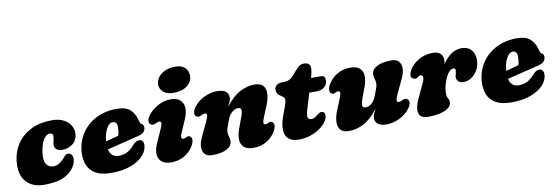

<svg xmlns="http://www.w3.org/2000/svg" viewBox="-55 -1133 4468 1543"><g transform="rotate(-10 2178.5 -361.0)"><path d="M319.5 -382.5Q293 -382.5 269.8 -348Q246.5 -313.5 236.5 -246.5Q227 -178.5 247 -148.2Q267 -118 302 -118Q331 -118 350 -129.8Q369 -141.5 387 -160Q399.5 -173.5 410 -185.8Q420.5 -198 437.5 -198Q456 -198 467.8 -178.5Q479.5 -159 470 -123.5Q454.5 -66 391 -25.5Q327.5 15 206.5 15Q110 15 59.2 -43Q8.5 -101 19.5 -209.5Q27 -286 68.5 -348.5Q110 -411 182.5 -448Q255 -485 355 -485Q413.5 -485 451.2 -464.5Q489 -444 507 -412.8Q525 -381.5 523.5 -348Q521.5 -295.5 484.8 -265.8Q448 -236 398 -236Q368.5 -236 351.2 -250.2Q334 -264.5 334.5 -287.5Q335.5 -303.5 340.5 -322.2Q345.5 -341 346 -361Q346.5 -371 339 -376.8Q331.5 -382.5 319.5 -382.5Z M1053.5 -163Q1053.5 -119 1018.5 -78.2Q983.5 -37.5 916.2 -11.2Q849 15 752.5 15Q674.5 15 627.2 -11.8Q580 -38.5 561 -86Q542 -133.5 547 -195.5Q554 -278.5 597.8 -343.8Q641.5 -409 715 -447Q788.5 -485 884.5 -485Q958 -485 993.5 -452Q1029 -419 1042.5 -364Q1045.5 -353 1049.5 -343.5Q1053.5 -334 1058.5 -331Q1067 -327.5 1072.2 -320.2Q1077.5 -313 1077.5 -300Q1077.5 -281.5 1064.8 -265Q1052 -248.5 1017.5 -240Q985 -232 940.5 -221Q896 -210 848 -198.2Q800 -186.5 758.5 -176Q773 -110 836.5 -110Q873.5 -110 904 -125.2Q934.5 -140.5 956.5 -166Q975.5 -188 988.5 -196.5Q1001.5 -205 1019.5 -205Q1037.5 -205 1045.5 -192Q1053.5 -179 1053.5 -163ZM832.5 -385Q806 -385 783.5 -346.2Q761 -307.5 755.5 -242Q783 -249 810.5 -256.5Q838 -264 859.5 -270Q869 -299 869 -341Q869 -385 832.5 -385Z M1359.5 -532Q1304 -532 1275.2 -557.2Q1246.5 -582.5 1246.5 -619Q1246.5 -649.5 1265.5 -676.2Q1284.5 -703 1320.2 -720Q1356 -737 1406 -737Q1461 -737 1486.2 -710Q1511.5 -683 1511.5 -643Q1511.5 -597.5 1470 -564.8Q1428.5 -532 1359.5 -532ZM1366.5 -209Q1342.5 -155 1371.5 -155Q1377.5 -155 1382.2 -156.5Q1387 -158 1396.5 -163Q1415.5 -174 1430.5 -161Q1440.5 -152.5 1440.8 -134.5Q1441 -116.5 1427.5 -91Q1401.5 -43.5 1353.8 -14.2Q1306 15 1245 15Q1192 15 1165.2 -8Q1138.5 -31 1136.5 -69.8Q1134.5 -108.5 1155.5 -155L1203 -261Q1220 -299 1218.2 -312Q1216.5 -325 1201.5 -325Q1195 -325 1188.8 -322.2Q1182.5 -319.5 1173 -315Q1159.5 -308.5 1149.2 -308.8Q1139 -309 1132 -314Q1119.5 -322.5 1119 -341.5Q1118.5 -360.5 1134 -383Q1162 -424 1213.8 -454.5Q1265.5 -485 1323.5 -485Q1396 -485 1420.2 -435.5Q1444.5 -386 1407 -301Z M1504.5 -314Q1492 -322.5 1491.8 -341.5Q1491.5 -360.5 1506.5 -383Q1537.5 -429 1591.8 -457Q1646 -485 1703.5 -485Q1748 -485 1771.8 -468.2Q1795.5 -451.5 1795.5 -419Q1795.5 -402.5 1787.8 -383.5Q1780 -364.5 1769.5 -343.5Q1827 -421.5 1887 -453.2Q1947 -485 2008 -485Q2057.5 -485 2078.8 -460Q2100 -435 2097.8 -393.2Q2095.5 -351.5 2074.5 -301L2036.5 -209Q2014.5 -155 2041.5 -155Q2051 -155 2066.5 -163Q2085.5 -174 2100.5 -161Q2110.5 -152.5 2110.8 -134.5Q2111 -116.5 2097.5 -91Q2071.5 -43.5 2023.8 -14.2Q1976 15 1915 15Q1862 15 1836.8 -7.8Q1811.5 -30.5 1810 -69.2Q1808.5 -108 1825.5 -155L1863.5 -259Q1873.5 -286 1871.2 -303.5Q1869 -321 1845.5 -321Q1818 -321 1794 -299Q1770 -277 1755.5 -236Q1742 -200 1735.2 -180.8Q1728.5 -161.5 1728.5 -146Q1728.5 -128 1734.5 -111Q1740.5 -94 1740.5 -72Q1740.5 -32.5 1697.2 -8.8Q1654 15 1576.5 15Q1519.5 15 1504 -30.5Q1488.5 -76 1519.5 -142L1575.5 -261Q1593 -298 1591.2 -311.5Q1589.5 -325 1574 -325Q1567.5 -325 1561.2 -322.2Q1555 -319.5 1545.5 -315Q1532 -308.5 1521.8 -308.8Q1511.5 -309 1504.5 -314Z M2212.5 -352 2197.5 -362Q2167.5 -382 2167.5 -412Q2167.5 -436 2185 -450Q2202.5 -464 2232.5 -464H2241.5Q2268 -464 2286.5 -471.8Q2305 -479.5 2326.5 -504L2367.5 -550Q2377.5 -561.5 2392.8 -571.8Q2408 -582 2432 -582Q2455.5 -582 2468 -569.8Q2480.5 -557.5 2480.5 -539.5Q2480.5 -525 2477 -504Q2473.5 -483 2466 -458H2546.5Q2580.5 -458 2580.5 -421Q2580.5 -386 2555.5 -365Q2530.5 -344 2488.5 -344H2431.5L2392 -214Q2377.5 -165.5 2384 -148.8Q2390.5 -132 2412 -132Q2426.5 -132 2436.8 -137.8Q2447 -143.5 2462 -156Q2475.5 -166.5 2483 -170.2Q2490.5 -174 2500 -174Q2528 -174 2528 -141Q2528 -118.5 2509.5 -91.8Q2491 -65 2457.8 -41.2Q2424.5 -17.5 2379.8 -2.2Q2335 13 2282 13Q2234 13 2204.5 -10Q2175 -33 2171 -81Q2167 -129 2195 -204L2218.5 -267Q2232 -303 2231.5 -321.2Q2231 -339.5 2212.5 -352Z M3198.5 -156Q3211 -147.5 3211.2 -128.5Q3211.5 -109.5 3196.5 -87Q3166 -41 3111.5 -13Q3057 15 2999.5 15Q2955.5 15 2931.5 -2Q2907.5 -19 2907.5 -51Q2907.5 -67.5 2915.2 -86.5Q2923 -105.5 2933.5 -126.5Q2876 -48.5 2816 -16.8Q2756 15 2695 15Q2645.5 15 2624.2 -10Q2603 -35 2605.5 -77Q2608 -119 2628.5 -169L2666.5 -261Q2688.5 -315 2661.5 -315Q2652 -315 2636.5 -307Q2617.5 -296 2602.5 -309Q2592.5 -317.5 2592.2 -335.5Q2592 -353.5 2605.5 -379Q2631.5 -426.5 2679.5 -455.8Q2727.5 -485 2788 -485Q2841.5 -485 2866.5 -462.2Q2891.5 -439.5 2893.2 -401Q2895 -362.5 2877.5 -315L2839.5 -211Q2830 -184 2832.2 -166.5Q2834.5 -149 2857.5 -149Q2885 -149 2909 -171Q2933 -193 2947.5 -234Q2961 -270 2967.8 -289.2Q2974.5 -308.5 2974.5 -324Q2974.5 -342 2968.5 -359.2Q2962.5 -376.5 2962.5 -398Q2962.5 -438 3006 -461.5Q3049.5 -485 3126.5 -485Q3183.5 -485 3199 -439.5Q3214.5 -394 3183.5 -328L3127.5 -209Q3110.5 -172.5 3112 -158.8Q3113.5 -145 3129 -145Q3135.5 -145 3141.8 -147.8Q3148 -150.5 3157.5 -155Q3171 -162 3181.2 -161.5Q3191.5 -161 3198.5 -156Z M3289 -307Q3276.5 -307 3263.8 -318.5Q3251 -330 3259 -354.5Q3269.5 -388 3298 -418.2Q3326.5 -448.5 3369.5 -467.8Q3412.5 -487 3465.5 -487Q3504 -487 3525 -467.8Q3546 -448.5 3546 -417Q3546 -402 3541.5 -380.5Q3608.5 -484 3698 -484Q3747 -484 3775.5 -453.8Q3804 -423.5 3804 -371Q3804 -325.5 3784.2 -289.8Q3764.5 -254 3734 -233.5Q3703.5 -213 3671.5 -213Q3637 -213 3624.2 -229.2Q3611.5 -245.5 3611.5 -258Q3611.5 -272.5 3616.5 -286.8Q3621.5 -301 3621.5 -317.5Q3621.5 -335 3606 -335Q3566 -335 3534 -253Q3520.5 -218 3516.2 -193Q3512 -168 3512 -144Q3512 -121 3521.5 -106.2Q3531 -91.5 3531 -74Q3531 -35 3478.8 -11Q3426.5 13 3341 13Q3295.5 13 3277.2 -7.5Q3259 -28 3262.5 -63.5Q3266 -99 3287 -143.5L3342 -261Q3356.5 -292 3354.5 -309Q3352.5 -326 3335.5 -326Q3326 -326 3317.5 -319Q3303.5 -307 3289 -307Z M4318.5 -163Q4318.5 -119 4283.5 -78.2Q4248.5 -37.5 4181.2 -11.2Q4114 15 4017.5 15Q3939.5 15 3892.2 -11.8Q3845 -38.5 3826 -86Q3807 -133.5 3812 -195.5Q3819 -278.5 3862.8 -343.8Q3906.5 -409 3980 -447Q4053.5 -485 4149.5 -485Q4223 -485 4258.5 -452Q4294 -419 4307.5 -364Q4310.5 -353 4314.5 -343.5Q4318.5 -334 4323.5 -331Q4332 -327.5 4337.2 -320.2Q4342.5 -313 4342.5 -300Q4342.5 -281.5 4329.8 -265Q4317 -248.5 4282.5 -240Q4250 -232 4205.5 -221Q4161 -210 4113 -198.2Q4065 -186.5 4023.5 -176Q4038 -110 4101.5 -110Q4138.5 -110 4169 -125.2Q4199.5 -140.5 4221.5 -166Q4240.5 -188 4253.5 -196.5Q4266.5 -205 4284.5 -205Q4302.5 -205 4310.5 -192Q4318.5 -179 4318.5 -163ZM4097.5 -385Q4071 -385 4048.5 -346.2Q4026 -307.5 4020.5 -242Q4048 -249 4075.5 -256.5Q4103 -264 4124.5 -270Q4134 -299 4134 -341Q4134 -385 4097.5 -385Z"/></g></svg>

Font: Fraunces 9pt S100 Black
Style: Italic
Weight: 900
Italic angle: -16°
Version: Version 1.000; ttfautohint (v1.8.3)